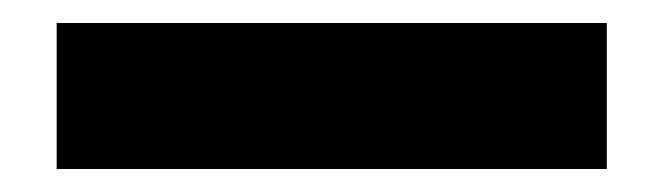

<svg xmlns="http://www.w3.org/2000/svg" viewBox="-20 -147 577 167"><path d="M29.3 0H507.8V-127H29.3Z"/></svg>

Font: Saman Dere
Style: Regular
Weight: 400
Designer: Tuna Ça_lar Gümü_
Foundry: Tuna Ça_lar Gümü_
Version: Version 1.001;hotconv 1.0.109;makeotfexe 2.5.65596